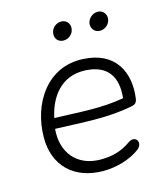

<svg xmlns="http://www.w3.org/2000/svg" viewBox="-104 -759 736 848"><g transform="rotate(-15 263.5 -335.0)"><path d="M265 8C323 8 388 -10 432 -43C465 -67 442 -111 405 -86C362 -55 318 -44 266 -44C156 -44 96 -123 106 -227C237 -223 340 -213 454 -235C472 -238 482 -243 485 -264C501 -380 452 -487 303 -493C143 -501 49 -359 48 -203C47 -75 130 8 265 8ZM244 -594C267 -594 289 -612 291 -636C294 -659 278 -678 254 -678C230 -678 209 -659 207 -636C204 -612 220 -594 244 -594ZM411 -594C434 -594 455 -612 458 -636C460 -659 444 -678 421 -678C397 -678 376 -659 373 -636C371 -612 387 -594 411 -594ZM115 -274C133 -362 189 -447 301 -442C406 -437 441 -372 431 -280C325 -261 229 -271 115 -274Z"/></g></svg>

Font: SN Pro Light
Style: Italic
Weight: 300
Italic angle: -8.99998°
Designer: Tobias Whetton
Foundry: Supernotes
Version: Version 1.001;Glyphs 3.2 (3249)